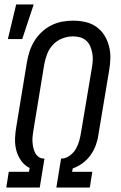

<svg xmlns="http://www.w3.org/2000/svg" viewBox="-20 -835 540 855"><path d="M8 0 19 -70H109L112 -87Q89 -98 74 -119.5Q59 -141 52.5 -166Q46 -191 47 -218.5Q48 -246 53 -273L100 -559Q104 -583 112 -607Q120 -631 133.5 -653Q147 -675 166.5 -693Q186 -711 209 -722.5Q232 -734 256.5 -738.5Q281 -743 305 -743Q334 -743 360.5 -737Q387 -731 408.5 -716Q430 -701 444 -679Q458 -657 465 -631Q472 -605 471.5 -577Q471 -549 466 -521L418 -234Q415 -211 406.5 -188Q398 -165 383.5 -144.5Q369 -124 348 -108.5Q327 -93 304 -85L301 -70H391L380 0H231L252 -129H257Q275 -130 292 -143Q309 -156 318.5 -173Q328 -190 333 -208.5Q338 -227 341 -246L389 -532Q392 -549 393 -565.5Q394 -582 391 -598Q388 -614 382 -628.5Q376 -643 364.5 -653.5Q353 -664 337.5 -668.5Q322 -673 305 -673Q282 -673 258 -664Q234 -655 216.5 -636.5Q199 -618 190 -594.5Q181 -571 177 -548L130 -262Q128 -248 126 -234.5Q124 -221 124.5 -207.5Q125 -194 127.5 -181Q130 -168 135.5 -156.5Q141 -145 151 -137Q161 -129 175 -129H178L157 0ZM15 -661 52 -815H130L79 -661Z"/></svg>

Font: Iosevka Oblique
Style: Regular
Weight: 400
Italic angle: -9°
Monospace: yes
Designer: Belleve Invis
Foundry: Belleve Invis
Version: Version 32.5.0; ttfautohint (v1.8.4)